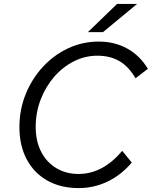

<svg xmlns="http://www.w3.org/2000/svg" viewBox="-20 -943 774 979"><path d="M603 -174 652 -114Q597 -50 528 -17Q459 16 381 16Q289 16 221 -22.5Q153 -61 116 -131Q79 -201 79 -295Q79 -384 111 -463Q143 -542 199 -602.5Q255 -663 328 -697Q401 -731 484 -731Q565 -731 629.5 -695Q694 -659 734 -592L671 -544Q637 -603 589.5 -631Q542 -659 477 -659Q413 -659 356 -630Q299 -601 255.5 -550.5Q212 -500 187 -434.5Q162 -369 162 -295Q162 -224 189.5 -170Q217 -116 266.5 -86Q316 -56 381 -56Q443 -56 499 -86Q555 -116 603 -174ZM428 -779 577 -923H679L505 -779Z"/></svg>

Font: Wix Madefor Text
Style: Italic
Weight: 400
Italic angle: -12°
Designer: Dalton Maag Ltd
Foundry: Dalton Maag Ltd
Version: Version 3.100